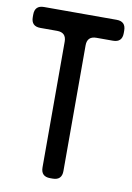

<svg xmlns="http://www.w3.org/2000/svg" viewBox="-82 -762 565 823"><g transform="rotate(10 200.0 -351.0)"><path d="M155 -32Q155 8 195 8H206Q246 8 246 -32V-579Q246 -619 286 -619H358Q398 -619 398 -659V-670Q398 -710 358 -710H42Q2 -710 2 -670V-659Q2 -619 42 -619H115Q155 -619 155 -579Z"/></g></svg>

Font: WDXL Lubrifont JP N
Style: Regular
Weight: 400
Designer: [WDXL Lubrifont] Copyright 2020-2022 (c) NightFurySL2001, Skr-ZERO; [ZCOOL QingKe HuangYou] Copyright 2018-2022 (c) The 
Version: Version 2.001;hotconv 1.1.1;makeotfexe 2.6.0